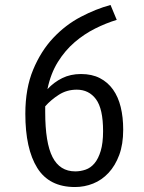

<svg xmlns="http://www.w3.org/2000/svg" viewBox="-20 -743 580 773"><path d="M450 -663Q407 -650 363 -628Q319 -606 280.5 -573Q242 -540 213 -493.5Q184 -447 171 -384Q197 -412 230.5 -428.5Q264 -445 306 -445Q350 -445 382 -428.5Q414 -412 435 -382.5Q456 -353 466 -312Q476 -271 476 -221Q476 -162 460 -119Q444 -76 417 -47Q390 -18 355 -4Q320 10 282 10Q178 10 130 -67Q82 -144 82 -285Q82 -387 113.5 -462.5Q145 -538 194.5 -590.5Q244 -643 305 -675Q366 -707 425 -723ZM289 -382Q249 -382 217 -361.5Q185 -341 162 -315V-292Q162 -168 191.5 -110.5Q221 -53 283 -53Q304 -53 324.5 -60Q345 -67 360.5 -85.5Q376 -104 385.5 -135.5Q395 -167 395 -215Q395 -305 366.5 -343.5Q338 -382 289 -382Z"/></svg>

Font: Carrois Gothic
Style: Regular
Weight: 400
Designer: Ralph du Carrois
Foundry: Ralph du Carrois
Version: Version 1.002